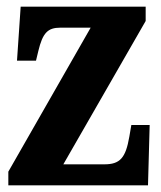

<svg xmlns="http://www.w3.org/2000/svg" viewBox="-20 -556 482 576"><path d="M5 0H424L429 -181H374L368 -146C357 -82 340 -63 293 -63H170L417 -493V-536H42L31 -374H88L95 -403C108 -457 123 -473 161 -473H252L5 -41Z"/></svg>

Font: Noto Serif Bengali ExtraCondensed ExtraBold
Style: Regular
Weight: 800
Width: 2
Designer: Juan Bruce, Universal Thirst, Indian Type Foundry and the Monotype Design Team.
Foundry: Monotype Imaging Inc.
Version: Version 2.003